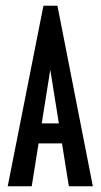

<svg xmlns="http://www.w3.org/2000/svg" viewBox="-20 -652 353 672"><path d="M221 0H305L181 -632H132L7 0H91L115 -150H197ZM156 -408 186 -220H126Z"/></svg>

Font: Inconsolata ExtraCondensed
Style: Bold
Weight: 700
Width: 2
Monospace: yes
Designer: Raph Levien, Cyreal, Brenton Simpson
Foundry: Raph Levien, Cyreal, Google
Version: Version 3.100